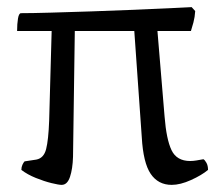

<svg xmlns="http://www.w3.org/2000/svg" viewBox="-20 -519 607 539"><path d="M153 0Q145 0 124.5 -5Q104 -10 80.5 -19.5Q57 -29 40 -42Q40 -50 43 -56.5Q46 -63 49 -66L82 -71Q103 -75 109.5 -100.5Q116 -126 118 -180L125 -432H28Q28 -452 30.5 -467Q33 -482 39 -482Q69 -482 121.5 -483.5Q174 -485 235.5 -487Q297 -489 355.5 -491.5Q414 -494 457.5 -496Q501 -498 518 -499L528 -488Q527 -471 523 -456Q519 -441 516 -432H422L442 -192Q447 -128 461.5 -97.5Q476 -67 514 -67Q522 -67 531 -68.5Q540 -70 551 -72Q555 -70 559.5 -62Q564 -54 564 -42Q546 -27 516 -13.5Q486 0 462 0Q424 0 403 -31Q382 -62 378 -134L357 -432H190L185 -79Q184 -45 176.5 -22.5Q169 0 153 0Z"/></svg>

Font: Texturina 72pt Light
Style: Regular
Weight: 300
Designer: Guillermo Torres Carreño
Foundry: Omnibus-Type
Version: Version 1.002; ttfautohint (v1.8.3)